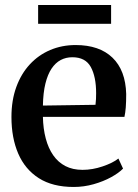

<svg xmlns="http://www.w3.org/2000/svg" viewBox="-20 -732 548 763"><path d="M273 11Q189 11 134.2 -24Q79.5 -59 52.5 -121.5Q25.5 -184 25.5 -267Q25.5 -333.5 44.8 -386.2Q64 -439 98.5 -476.2Q133 -513.5 179.5 -533.2Q226 -553 280.5 -553Q375 -553 427 -502.8Q479 -452.5 481.5 -358.5Q481.5 -327 479.8 -305Q478 -283 474.5 -267.5H150.5Q151.5 -220.5 161.8 -181.8Q172 -143 191.5 -115Q211 -87 240 -72Q269 -57 308 -57Q347.5 -57 388 -70.8Q428.5 -84.5 450.5 -102L469 -62Q452 -44.5 421.5 -27.8Q391 -11 352.2 0Q313.5 11 273 11ZM150.5 -312.5 359.5 -315.5Q361 -326.5 361.5 -338.8Q362 -351 362 -362Q362 -427 340.8 -465.8Q319.5 -504.5 267.5 -504.5Q242 -504.5 221.2 -493.5Q200.5 -482.5 185 -459.5Q169.5 -436.5 160.5 -400Q151.5 -363.5 150.5 -312.5ZM421.5 -712V-637.5H131.5V-712Z"/></svg>

Font: Merriweather 60pt SemiBold
Style: Regular
Weight: 600
Version: Version 2.100